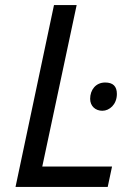

<svg xmlns="http://www.w3.org/2000/svg" viewBox="-20 -734 518 754"><path d="M403 0 420 -80H146L281 -714H192L41 0ZM382 -299C410 -299 439 -324 439 -365C439 -395 424 -410 393 -410C356 -410 334 -381 334 -346C334 -317 355 -299 382 -299Z"/></svg>

Font: BC Sans
Style: Italic
Weight: 400
Italic angle: -12°
Designer: Monotype Design Team
Designer: Province of B.C.
Foundry: Monotype Imaging Inc.
Version: Version 2.000;GOOG;noto-source:20170915:90ef993387c0